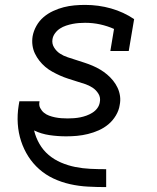

<svg xmlns="http://www.w3.org/2000/svg" viewBox="-20 -548 640 783"><path d="M412 215Q375 215 338 213Q301 211 265.5 203Q230 195 198 180Q166 165 140 142Q114 119 95.5 90Q77 61 66 27.5Q55 -6 52.5 -43Q50 -80 56 -117L59 -135H141V-133Q138 -119 144 -107.5Q150 -96 159 -88.5Q168 -81 180 -76.5Q192 -72 204.5 -69.5Q217 -67 229.5 -66Q242 -65 256 -65Q268 -65 281.5 -66Q295 -67 307.5 -69.5Q320 -72 332.5 -76.5Q345 -81 357 -88.5Q369 -96 377 -107Q385 -118 387 -131Q391 -150 381.5 -165.5Q372 -181 357.5 -190.5Q343 -200 326 -205.5Q309 -211 291.5 -216.5Q274 -222 257 -227.5Q240 -233 224.5 -240Q209 -247 193.5 -255.5Q178 -264 164.5 -275.5Q151 -287 140.5 -300.5Q130 -314 122.5 -329.5Q115 -345 112.5 -363Q110 -381 113 -400Q117 -422 128.5 -442.5Q140 -463 157.5 -478Q175 -493 196.5 -503Q218 -513 239.5 -518.5Q261 -524 283 -526Q305 -528 327 -528Q382 -528 433 -513.5Q484 -499 527 -470L505 -340H430L445 -430Q418 -442 388.5 -448.5Q359 -455 327 -455Q314 -455 301.5 -454Q289 -453 276 -450.5Q263 -448 249.5 -443.5Q236 -439 224.5 -431.5Q213 -424 204.5 -412.5Q196 -401 194 -388Q191 -370 200.5 -354.5Q210 -339 224.5 -329.5Q239 -320 256 -314.5Q273 -309 290 -303.5Q307 -298 324 -292.5Q341 -287 357.5 -280Q374 -273 389 -264Q404 -255 417 -244Q430 -233 441 -219.5Q452 -206 459.5 -190Q467 -174 469.5 -156Q472 -138 468 -119Q465 -98 452.5 -77Q440 -56 422 -41Q404 -26 382.5 -16.5Q361 -7 338.5 -1.5Q316 4 294 6Q272 8 250 8Q215 8 181.5 3Q148 -2 119 -16Q126 13 141 39Q156 65 178.5 84Q201 103 229 115Q257 127 287 133Q317 139 348.5 140.5Q380 142 412 142H413V215Z"/></svg>

Font: Iosevka HT Extended
Style: Italic
Weight: 400
Width: 7
Italic angle: -9°
Monospace: yes
Designer: Belleve Invis
Foundry: Belleve Invis
Version: Version 32.3.0; ttfautohint (v1.8.4)